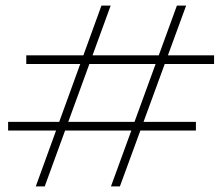

<svg xmlns="http://www.w3.org/2000/svg" viewBox="-20 -667 795 687"><path d="M409 0H377L613 -647H646ZM140 0H108L343 -647H376ZM74 -469H746V-438H74ZM9 -231H681V-200H9Z"/></svg>

Font: BioRhyme ExtraBold ExtraLight
Style: Regular
Weight: 250
Version: Version 1.600;gftools[0.9.33]